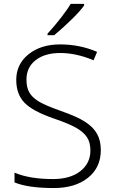

<svg xmlns="http://www.w3.org/2000/svg" viewBox="-20 -951 585 981"><path d="M495.1 -184.1Q495.1 -94.7 429.4 -42.5Q363.8 9.8 254.9 9.8Q124 9.8 54.2 -19V-68.8Q131.3 -36.1 251 -36.1Q338.9 -36.1 390.4 -76.4Q441.9 -116.7 441.9 -182.1Q441.9 -222.7 424.8 -249.3Q407.7 -275.9 369.1 -297.9Q330.6 -319.8 255.9 -345.2Q146.5 -382.8 104.7 -426.5Q63 -470.2 63 -543Q63 -623 125.7 -673.6Q188.5 -724.1 287.1 -724.1Q387.7 -724.1 476.1 -686L458 -643.1Q369.1 -680.2 288.1 -680.2Q209 -680.2 162.1 -643.6Q115.2 -606.9 115.2 -543.9Q115.2 -504.4 129.6 -479Q144 -453.6 176.8 -433.3Q209.5 -413.1 289.1 -384.8Q372.6 -356 414.6 -328.9Q456.5 -301.8 475.8 -267.3Q495.1 -232.9 495.1 -184.1ZM222.7 -778.8Q258.3 -817.4 293.2 -862.5Q328.1 -907.7 340.8 -931.2H409.7V-922.9Q392.1 -897.5 349.9 -855.5Q307.6 -813.5 256.8 -771H222.7Z"/></svg>

Font: JBL Sans
Style: Light
Weight: 300
Version: Version 1.10